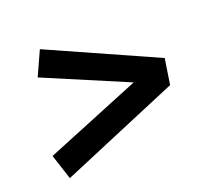

<svg xmlns="http://www.w3.org/2000/svg" viewBox="-85 -677 689 640"><g transform="rotate(-20 259.5 -357.0)"><path d="M75 -490 114 -576 495 -406 481 -315 61 -138 32 -227 370 -365Z"/></g></svg>

Font: Bitter Pro SemiBold
Style: Italic
Weight: 600
Italic angle: -9°
Designer: Sol Matas, and Bitter project Authors
Foundry: Sol Matas
Version: Version 1.010